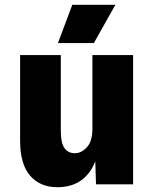

<svg xmlns="http://www.w3.org/2000/svg" viewBox="-20 -770 640 802"><path d="M220 12Q147 12 105.5 -36.5Q64 -85 64 -182V-540H234V-224Q234 -172 249.5 -151Q265 -130 293 -130Q320 -130 343 -155Q366 -180 366 -232V-540H536V0H381L378 -96Q358 -44 318 -16Q278 12 220 12ZM222 -590 282 -750H462L372 -590Z"/></svg>

Font: Geist Mono Black
Style: Regular
Weight: 900
Monospace: yes
Designer: Basement.studio, Andrés Briganti, Mateo Zaragoza
Foundry: Basement.studio, Vercel, Andrés Briganti, Guido Ferreyra, Mateo Zaragoza
Version: Version 1.500; ttfautohint (v1.8.4.7-5d5b)